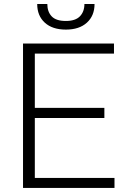

<svg xmlns="http://www.w3.org/2000/svg" viewBox="-20 -925 616 945"><path d="M493.7 -344.2H151.4V-49.3H543.5V0H93.3V-710.9H541V-661.1H151.4V-394H493.7ZM445.3 -905.3Q445.3 -847.7 407.7 -813.5Q370.1 -779.3 304.2 -779.3Q237.8 -779.3 200.4 -813.5Q163.1 -847.7 163.1 -905.3H212.9Q212.9 -867.2 234.4 -844.5Q255.9 -821.8 304.2 -821.8Q351.1 -821.8 373.3 -844.7Q395.5 -867.7 395.5 -905.3Z"/></svg>

Font: Franko
Style: Light
Weight: 300
Designer: Google
Version: Version 1.200310; 2013